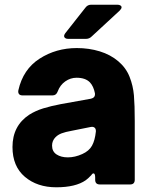

<svg xmlns="http://www.w3.org/2000/svg" viewBox="-20 -783 641 815"><path d="M33 -159Q33 -249 104 -296Q131 -313 163.5 -323Q196 -333 238 -341L366 -364Q375 -366 379.5 -371.5Q384 -377 383 -387Q377 -417 362 -433Q343 -453 305 -453Q279 -453 257 -437.5Q235 -422 225 -395Q219 -378 203 -378H76Q65 -378 60.5 -384Q56 -390 58 -400Q78 -489 148 -534Q218 -579 306 -579Q358 -579 403.5 -565Q449 -551 482 -523Q515 -495 530 -457Q545 -419 548.5 -378Q552 -337 552 -269V-20Q552 0 532 0H404Q384 0 384 -20V-29Q384 -47 377 -47Q372 -47 368 -40Q355 -26 344 -18Q301 12 219 12Q138 12 85.5 -32.5Q33 -77 33 -159ZM329 -129Q358 -142 370.5 -164.5Q383 -187 387 -225V-227Q387 -237 381 -241.5Q375 -246 365 -244L285 -228Q257 -223 241.5 -217Q226 -211 216 -201Q201 -186 201 -165Q201 -140 220 -127.5Q239 -115 268 -115Q298 -115 329 -129ZM269 -618Q261 -618 256.5 -621.5Q252 -625 252 -630Q252 -635 257 -642L343 -751Q352 -763 367 -763H478Q486 -763 491 -760Q496 -757 496 -752Q496 -746 488 -738L369 -628Q359 -618 345 -618Z"/></svg>

Font: Open Sauce Two Black
Style: Regular
Weight: 900
Designer: Alfredo Marco Pradil
Foundry: Creative Sauce Fz LLC
Version: Version 1.477